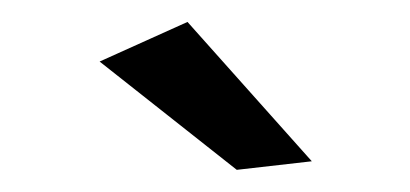

<svg xmlns="http://www.w3.org/2000/svg" viewBox="-20 -770 374 175"><path d="M150.9 -750 264.2 -623 195.8 -615.2 70.8 -713.9Z"/></svg>

Font: Montserrat-Arabic Light
Style: Regular
Weight: 300
Designer: Mohamed Gaber
Foundry: Kief Type Foundry
Version: Version 5.008;PS 005.008;hotconv 1.0.88;makeotf.lib2.5.64775